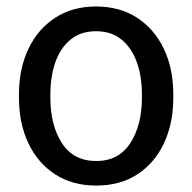

<svg xmlns="http://www.w3.org/2000/svg" viewBox="-20 -558 589 588"><path d="M274.9 10.3Q201.7 10.3 148.7 -24.2Q95.7 -58.6 66.9 -119.4Q38.1 -180.2 38.1 -258.3V-269Q38.1 -347.2 66.9 -408Q95.7 -468.8 148.7 -503.4Q201.7 -538.1 273.9 -538.1Q347.2 -538.1 400.1 -503.4Q453.1 -468.8 481.9 -408.2Q510.7 -347.7 510.7 -269V-258.3Q510.7 -179.7 481.9 -118.9Q453.1 -58.1 400.4 -23.9Q347.7 10.3 274.9 10.3ZM274.9 -64.9Q343.3 -64.9 378.9 -119.6Q414.6 -174.3 414.6 -258.3V-269Q414.6 -324.7 398.7 -368.4Q382.8 -412.1 351.6 -437.3Q320.3 -462.4 273.9 -462.4Q228 -462.4 196.8 -437.3Q165.5 -412.1 149.9 -368.4Q134.3 -324.7 134.3 -269V-258.3Q134.3 -174.3 169.7 -119.6Q205.1 -64.9 274.9 -64.9Z"/></svg>

Font: Roboto Slab
Style: Regular
Weight: 400
Designer: Google
Version: Version 2.000; ttfautohint (v1.8.1.43-b0c9)